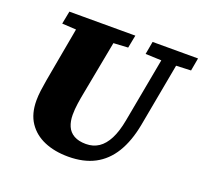

<svg xmlns="http://www.w3.org/2000/svg" viewBox="-117 -788 996 941"><g transform="rotate(20 381.0 -317.0)"><path d="M218 -577 78 -585 91 -652H435L422 -585L281 -577ZM328 18Q257 18 203 -5Q149 -28 118.5 -73.5Q88 -119 88 -188Q88 -212 91.5 -239.5Q95 -267 100 -295L112 -362Q121 -411 129.5 -459Q138 -507 147 -555.5Q156 -604 164 -652H360L294 -303Q288 -273 283.5 -242Q279 -211 279 -183Q279 -149 290 -123.5Q301 -98 325.5 -84Q350 -70 388 -70Q426 -70 454.5 -89Q483 -108 503 -147Q523 -186 534 -246L609 -652H686L612 -250Q595 -161 558.5 -101.5Q522 -42 465 -12Q408 18 328 18ZM615 -581 513 -585 525 -652H762L750 -585L654 -581Z"/></g></svg>

Font: Source Serif 4 Black
Style: Italic
Weight: 900
Italic angle: -12°
Designer: Frank Grießhammer
Foundry: Adobe Systems Incorporated
Version: Version 4.004;hotconv 1.0.116;makeotfexe 2.5.65601